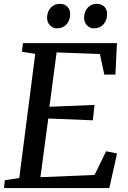

<svg xmlns="http://www.w3.org/2000/svg" viewBox="-22 -964 658 984"><path d="M-1.6 0 2.7 -40.2 76.8 -52 158.6 -688.1 90.4 -698.7 95.7 -743H577.4L569.5 -581.8H512.5L489.9 -687.2L268.1 -695.4L231.3 -416.8L462.3 -426.3L453.9 -347.4L225.4 -356.7L185.2 -55.9L462.6 -67.4L521.8 -188.7L578 -177.5L538.1 0ZM269.7 -818.7Q248.2 -818.7 233.5 -834.9Q218.7 -851.1 219.2 -874.8Q220.2 -905.4 238.5 -924.9Q256.9 -944.4 283.9 -944.4Q310 -944.4 324.1 -929Q338.2 -913.6 337.5 -890.7Q337 -859.3 318.7 -839Q300.3 -818.7 269.7 -818.7ZM459.3 -818.7Q437.8 -818.7 423.1 -834.9Q408.5 -851.1 409 -874.8Q410 -905.4 428 -924.9Q445.9 -944.4 473.2 -944.4Q499 -944.4 513.3 -929Q527.6 -913.6 527 -890.7Q526.5 -859.3 508.1 -839Q489.8 -818.7 459.3 -818.7Z"/></svg>

Font: Merriweather 7pt Light
Style: Italic
Weight: 300
Italic angle: -7.8°
Designer: Eben Sorkin
Foundry: Eben Sorkin
Version: Version 2.200;gftools[0.9.31]